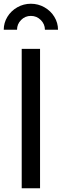

<svg xmlns="http://www.w3.org/2000/svg" viewBox="-33 -1006 330 1026"><path d="M83 -745H181V0H83ZM132 -986Q171 -986 204.5 -967Q238 -948 257.5 -916Q277 -884 277 -847H207Q207 -877 185 -899Q163 -921 132 -921Q101 -921 79.5 -899Q58 -877 58 -847H-13Q-13 -884 6.5 -916Q26 -948 59.5 -967Q93 -986 132 -986Z"/></svg>

Font: Evergrow Sans 
Style: Medium
Weight: 500
Foundry: 10Web
Version: Version 1.000